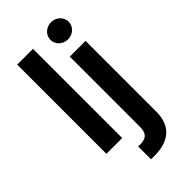

<svg xmlns="http://www.w3.org/2000/svg" viewBox="-294 -832 1107 1107"><g transform="rotate(-45 259.0 -278.5)"><path d="M441.4 -545.5V31.2Q441.4 75.6 428.6 108.1Q415.8 140.6 391.7 162.1Q367.5 183.6 332.2 194.1Q296.9 204.5 251.8 204.5Q244.7 204.5 238.6 204.5Q232.6 204.5 225.5 203.8V99.1Q230.8 99.4 234.9 99.6Q239 99.8 244 99.8Q280.9 99.8 296.9 81.9Q312.9 63.9 312.9 29.5V-545.5ZM194.6 0H66.1V-727.3H194.6ZM376.8 -622.9Q361.5 -622.9 347.8 -628.4Q334.2 -633.9 324 -643.3Q313.9 -652.7 308.1 -665.5Q302.2 -678.3 302.2 -692.5Q302.2 -707 308.1 -719.8Q313.9 -732.6 324 -742Q334.2 -751.4 347.8 -756.9Q361.5 -762.4 376.8 -762.4Q392 -762.4 405.5 -756.9Q419 -751.4 429.2 -742Q439.3 -732.6 445.1 -719.8Q451 -707 451 -692.5Q451 -678.3 445.1 -665.5Q439.3 -652.7 429.2 -643.3Q419 -633.9 405.5 -628.4Q392 -622.9 376.8 -622.9Z"/></g></svg>

Font: Interop SemBd
Style: Regular
Weight: 600
Designer: Rasmus Andersson, Google, Jang Haemin
Foundry: jhaemin
Version: Version 1.008